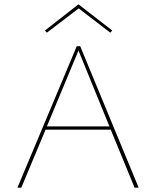

<svg xmlns="http://www.w3.org/2000/svg" viewBox="-20 -873 726 893"><path d="M198 -721 189 -731 345 -853 502 -731 493 -721 346 -834ZM495 -270H192L79 0H61L337 -658H353L625 0H606ZM489 -285 345 -638 198 -285Z"/></svg>

Font: Ysabeau Infant Thin
Style: Regular
Weight: 200
Designer: Christian Thalmann (Catharsis Fonts)
Version: Version 0.003